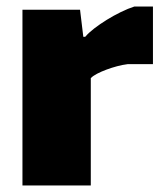

<svg xmlns="http://www.w3.org/2000/svg" viewBox="-20 -570 500 590"><path d="M49 -540H226L236 -457H242Q252 -469 269.5 -482.5Q287 -496 308 -509Q329 -522 351.5 -533Q374 -544 393 -550H450V-373H373Q357 -371 340 -366.5Q323 -362 307 -356Q291 -350 278.5 -343.5Q266 -337 259 -330V0H49Z"/></svg>

Font: Encode Sans Narrow
Style: Black
Weight: 900
Designer: Pablo Impallari, Andres Torresi
Foundry: Pablo Impallari, Andres Torresi
Version: Version 1.000; ttfautohint (v1.00) -l 8 -r 50 -G 200 -x 14 -